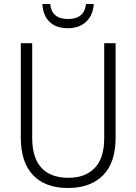

<svg xmlns="http://www.w3.org/2000/svg" viewBox="-20 -930 682 960"><path d="M558 -240Q558 -117 495 -53.5Q432 10 320 10Q206 10 145 -54.5Q84 -119 84 -242V-714H141V-242Q141 -140 187.5 -90.5Q234 -41 322 -41Q407 -41 454 -90.5Q501 -140 501 -238V-714H558ZM449 -910Q445 -854 411 -821.5Q377 -789 319 -789Q261 -789 228 -820.5Q195 -852 192 -910H231Q238 -835 320 -835Q402 -835 410 -910Z"/></svg>

Font: Noto Sans Myanmar SemiCondensed Light
Style: Regular
Weight: 300
Width: 4
Designer: Monotype Design Team
Foundry: Monotype Imaging Inc.
Version: Version 2.107; ttfautohint (v1.8.4.7-5d5b)